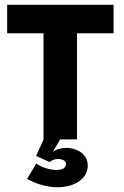

<svg xmlns="http://www.w3.org/2000/svg" viewBox="-20 -583 520 803"><path d="M162 -444V0H302V-444H455V-563H10V-444ZM93 165C214 233 347 196 347 109C347 37 247 18 201 52L237 -9L177 -32L131 69L188 95C210 73 258 81 256 103C256 142 170 130 132 101Z"/></svg>

Font: OSH Darker Grotesque Black
Style: Regular
Weight: 900
Designer: Gabriel Lam
Foundry: TypeRant
Version: Version 1.000;Glyphs 3.1.1 (3148)